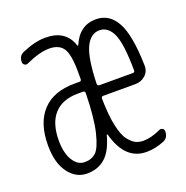

<svg xmlns="http://www.w3.org/2000/svg" viewBox="-103 -625 706 730"><g transform="rotate(-20 250.0 -260.0)"><path d="M200.2 -288.1Q136.7 -288.1 103.5 -251.5Q70.3 -214.8 70.3 -144.5Q70.3 -93.8 88.9 -64Q107.4 -34.2 135.7 -34.2Q164.1 -34.2 181.6 -50.8Q199.2 -67.4 212.9 -123.5Q226.6 -179.7 228.5 -280.3Q228.5 -288.1 219.7 -288.1ZM358.4 -486.3Q322.3 -486.3 302.2 -443.8Q282.2 -401.4 279.3 -298.8Q279.3 -290 288.1 -290H422.9Q430.7 -290 430.7 -297.9Q429.7 -408.2 411.1 -447.3Q392.6 -486.3 358.4 -486.3ZM129.9 9.8Q85 9.8 55.2 -30.3Q25.4 -70.3 25.4 -141.6Q25.4 -231.4 70.3 -279.8Q115.2 -328.1 200.2 -328.1H220.7Q228.5 -328.1 228.5 -335.9V-364.3Q228.5 -436.5 211.4 -461.4Q194.3 -486.3 155.3 -486.3Q116.2 -486.3 60.5 -460.9Q53.7 -457 46.9 -461.4Q40 -465.8 40 -473.6Q40 -499 61.5 -507.8Q113.3 -530.3 155.3 -530.3Q237.3 -530.3 259.8 -461.9Q261.7 -456.1 264.6 -461.9Q293.9 -530.3 360.4 -530.3Q414.1 -530.3 442.9 -478Q471.7 -425.8 474.6 -302.7Q475.6 -278.3 458.5 -262.7Q441.4 -247.1 417 -247.1H287.1Q279.3 -247.1 279.3 -238.3Q280.3 -171.9 289.6 -128.4Q298.8 -85 314 -65.9Q329.1 -46.9 342.8 -40.5Q356.4 -34.2 373 -34.2Q404.3 -34.2 442.4 -51.8Q449.2 -55.7 456.1 -51.8Q462.9 -47.9 462.9 -40Q462.9 -13.7 441.4 -4.9Q405.3 9.8 370.1 9.8Q283.2 9.8 252.9 -102.5Q251 -106.4 249 -102.5Q232.4 -41 202.6 -15.6Q172.9 9.8 129.9 9.8Z"/></g></svg>

Font: Rounded Mgen+ 1m light
Style: Regular
Weight: 200
Designer: [Source Han Sans]
Ryoko NISHIZUKA  (kana & ideographs); Paul D. Hunt (Latin, Greek & Cyrillic); Wenlong ZHANG  (bopomofo
Version: Version 1.059.20150602